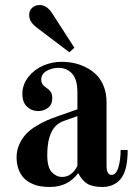

<svg xmlns="http://www.w3.org/2000/svg" viewBox="-20 -732 548 764"><path d="M168 -115C168 -189.7 189.3 -234.7 232 -250L288 -270V-72C273.3 -42.7 253 -28 227 -28C211.7 -28 198 -34.3 186 -47C174 -59.7 168 -82.3 168 -115ZM46 -106C46 -88 48.7 -72 54 -58C59.3 -44 66.2 -32.7 74.5 -24C82.8 -15.3 92.8 -8.2 104.5 -2.5C116.2 3.2 128 7 140 9C152 11 164.7 12 178 12C226 12 263.3 -6 290 -42H292C301.3 -23.3 313 -9.7 327 -1C341 7.7 361.7 12 389 12C405.7 12 420.8 8.3 434.5 1C448.2 -6.3 458.7 -16 466 -28C480.7 -50.7 488 -86.3 488 -135H460C460 -109 457 -86 451 -66C445 -46 436 -36 424 -36C410.7 -36 404 -48 404 -72V-325C404 -348.3 400.3 -369.3 393 -388C385.7 -406.7 376 -422 364 -434C352 -446 338 -456 322 -464C306 -472 290 -477.7 274 -481C258 -484.3 241.3 -486 224 -486C200 -486 176.3 -481.2 153 -471.5C129.7 -461.8 109.8 -446.8 93.5 -426.5C77.2 -406.2 69 -383.3 69 -358C69 -336 75.2 -319.2 87.5 -307.5C99.8 -295.8 114.7 -290 132 -290C146.7 -290 159.7 -294.3 171 -303C182.3 -311.7 188 -324.3 188 -341C188 -352.3 185.7 -361.2 181 -367.5C176.3 -373.8 169.3 -380 160 -386C149.3 -393.3 144 -403 144 -415C144 -429.7 151 -441.2 165 -449.5C179 -457.8 195 -462 213 -462C235 -462 253 -454.3 267 -439C281 -423.7 288 -399 288 -365V-297L214 -271C196.7 -265 181.3 -259.2 168 -253.5C154.7 -247.8 140 -240.2 124 -230.5C108 -220.8 94.7 -210.3 84 -199C73.3 -187.7 64.3 -174 57 -158C49.7 -142 46 -124.7 46 -106ZM96 -672C96 -654.7 105.3 -638.7 124 -624L256 -524L276 -542L187 -680C173 -701.3 156.7 -712 138 -712C126 -712 116 -708.3 108 -701C100 -693.7 96 -684 96 -672Z"/></svg>

Font: Km Standard TT
Style: Bold
Weight: 700
Designer: Alexey Kryukov <alexios@thessalonica.org.ru>
Version: Version 2.0.2